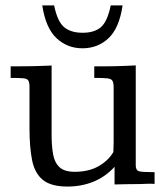

<svg xmlns="http://www.w3.org/2000/svg" viewBox="-20 -682 611 712"><path d="M230.5 9.8Q168.9 9.8 138.7 -15.1Q108.4 -40 98.9 -88.4Q89.4 -136.7 89.4 -206.1V-360.4Q89.4 -377 84.7 -383.8Q80.1 -390.6 65.2 -391.8Q50.3 -393.1 19.5 -393.1V-436Q34.2 -436 47.1 -436Q60.1 -436 72.3 -436.3Q84.5 -436.5 96.2 -436.5Q113.8 -437 132.1 -437.5Q150.4 -438 171.4 -439V-181.2Q171.4 -140.1 177 -109.4Q182.6 -78.6 200.9 -61.8Q219.2 -44.9 256.8 -44.9Q309.6 -44.9 345.9 -65.9Q382.3 -86.9 400.4 -118.2Q401.4 -136.2 401.4 -154.1Q401.4 -171.9 401.4 -190.4V-357.9Q401.4 -375.5 396.7 -382.8Q392.1 -390.1 377 -391.6Q361.8 -393.1 329.6 -393.1V-436Q348.1 -436 367.2 -436Q386.2 -436 405.8 -436.5Q425.3 -437 444.6 -437.7Q463.9 -438.5 483.4 -439.5V-68.4Q483.4 -50.3 495.8 -46.9Q508.3 -43.5 553.2 -43.5V0Q539.1 -1 525.6 -0.5Q512.2 0 499.5 0.5Q473.6 0.5 450.2 1Q426.8 1.5 404.8 2Q404.8 -9.3 404.8 -23.9Q404.8 -38.6 404.8 -50.3Q404.8 -62 404.8 -63.5Q371.1 -26.4 326.7 -8.3Q282.2 9.8 230.5 9.8ZM285.6 -502.9Q229.5 -502.9 189.5 -540.5Q149.4 -578.1 136.7 -662.1H180.7Q192.9 -602.1 217.8 -581.3Q242.7 -560.5 286.6 -560.5Q330.1 -560.5 354.2 -581.3Q378.4 -602.1 390.6 -662.1H434.6Q422.4 -578.1 382.6 -540.5Q342.8 -502.9 285.6 -502.9Z"/></svg>

Font: Kameron
Style: Regular
Weight: 400
Designer: Vernon Adams
Foundry: Vernon Adams
Version: Version 1.100